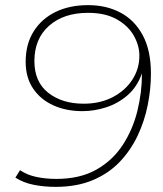

<svg xmlns="http://www.w3.org/2000/svg" viewBox="-20 -724 636 748"><path d="M323 -704Q395 -704 450 -674.5Q505 -645 536.5 -586Q568 -527 568 -437Q568 -377 555.5 -314.5Q543 -252 516 -195Q489 -138 446 -93Q403 -48 341 -22Q279 4 196 4Q152 4 111.5 -4Q71 -12 40 -32L58 -61Q86 -42 122.5 -34.5Q159 -27 199 -27Q292 -27 356 -63.5Q420 -100 459 -160.5Q498 -221 515.5 -293Q533 -365 533 -435Q533 -436 533 -438Q514 -385 477 -353Q440 -321 394 -306Q348 -291 301 -291Q238 -291 188 -313.5Q138 -336 109 -379Q80 -422 80 -483Q80 -552 111 -601.5Q142 -651 196.5 -677.5Q251 -704 323 -704ZM323 -674Q228 -674 171 -623.5Q114 -573 114 -486Q114 -405 168 -362.5Q222 -320 306 -320Q370 -320 419 -345.5Q468 -371 495.5 -413.5Q523 -456 523 -507Q523 -547 501 -585.5Q479 -624 434.5 -649Q390 -674 323 -674Z"/></svg>

Font: Montserrat ExtraLight
Style: Italic
Weight: 200
Italic angle: -11.3°
Designer: Julieta Ulanovsky
Foundry: Julieta Ulanovsky
Version: Version 9.000; ttfautohint (v1.8.4.7-5d5b)